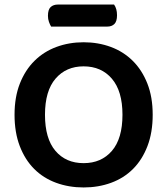

<svg xmlns="http://www.w3.org/2000/svg" viewBox="-20 -809 736 845"><path d="M652 -304Q652 -226 629 -166Q606 -106 565.5 -65.5Q525 -25 469 -4.5Q413 16 348 16Q283 16 227 -4.5Q171 -25 130.5 -65.5Q90 -106 67 -166Q44 -226 44 -304Q44 -382 67.5 -441.5Q91 -501 132 -541.5Q173 -582 228.5 -602.5Q284 -623 348 -623Q412 -623 467.5 -602.5Q523 -582 564 -541.5Q605 -501 628.5 -441.5Q652 -382 652 -304ZM519 -304Q519 -408 472.5 -462.5Q426 -517 348 -517Q271 -517 224.5 -463Q178 -409 178 -304Q178 -199 224 -145Q270 -91 348 -91Q426 -91 472.5 -145Q519 -199 519 -304ZM205 -692Q200 -700 195.5 -712.5Q191 -725 191 -739Q191 -767 203 -778Q215 -789 235 -789H482Q495 -771 495 -742Q495 -715 483.5 -703.5Q472 -692 452 -692Z"/></svg>

Font: Baloo Thambi 2 SemiBold
Style: Regular
Weight: 600
Designer: Aadarsh Rajan and Ek Type
Foundry: Ek Type
Version: Version 1.640;hotconv 1.0.111;makeotfexe 2.5.65597; ttfautoh